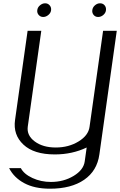

<svg xmlns="http://www.w3.org/2000/svg" viewBox="-20 -937 728 1165"><path d="M494.1 42 505.9 -42Q418 0 312.5 0Q185.5 0 122.1 -59.6Q58.6 -119.1 71.3 -209L147.5 -750H230.5L148.4 -168Q141.6 -115.2 190.9 -78.6Q240.2 -42 318.4 -42Q396.5 -42 456.5 -78.6Q516.6 -115.2 523.4 -168L605.5 -750H688.5L583 0Q569.3 99.6 490.7 153.8Q412.1 208 283.2 208Q189.5 208 127 174.3Q64.5 140.6 35.2 83H106.4Q125 119.1 176.8 143.1Q228.5 167 289.1 167Q366.2 167 426.8 130.4Q487.3 93.8 494.1 42ZM586.9 -917Q604.5 -917 614.7 -904.8Q625 -892.6 623 -875Q621.1 -858.4 606.9 -846.2Q592.8 -834 575.2 -834Q558.6 -834 548.3 -846.2Q538.1 -858.4 540 -875Q542 -892.6 556.2 -904.8Q570.3 -917 586.9 -917ZM290 -875Q288.1 -858.4 273.4 -846.2Q258.8 -834 242.2 -834Q225.6 -834 214.8 -846.2Q204.1 -858.4 206.1 -875Q208 -892.6 222.7 -904.8Q237.3 -917 253.9 -917Q270.5 -917 281.2 -904.8Q292 -892.6 290 -875Z"/></svg>

Font: okolaks
Style: RegularItalic
Weight: 500
Italic angle: -8°
Version: Version 000.6.0